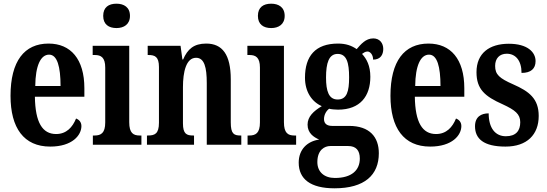

<svg xmlns="http://www.w3.org/2000/svg" viewBox="-20 -784 2963 1040"><path d="M252 10C372 10 421 -52 421 -101C421 -123 408 -136 392 -142C373 -95 340 -58 284 -58C210 -58 171 -120 169 -260H437V-306C437 -464 363 -548 243 -548C112 -548 37 -453 37 -265C37 -91 109 10 252 10ZM308 -318H171C172 -428 200 -488 246 -488C290 -488 308 -423 308 -318Z M611 -632C651 -632 684 -652 684 -698C684 -745 651 -764 611 -764C569 -764 539 -745 539 -698C539 -652 569 -632 611 -632ZM483 0H746V-50H737C702 -50 680 -63 680 -122V-536H482V-486H494C527 -486 550 -473 550 -418V-121C550 -63 527 -50 492 -50H483Z M776 0H1031V-50H1027C991 -50 971 -58 971 -116V-312C971 -394 988 -471 1042 -471C1087 -471 1100 -419 1100 -334V0H1287V-50H1283C1247 -50 1230 -59 1230 -121V-354C1230 -489 1184 -548 1097 -548C1030 -548 996 -518 972 -462H968L958 -536H780V-486H784C819 -486 841 -477 841 -421V-119C841 -59 818 -50 781 -50H776Z M1449 -632C1489 -632 1522 -652 1522 -698C1522 -745 1489 -764 1449 -764C1407 -764 1377 -745 1377 -698C1377 -652 1407 -632 1449 -632ZM1321 0H1584V-50H1575C1540 -50 1518 -63 1518 -122V-536H1320V-486H1332C1365 -486 1388 -473 1388 -418V-121C1388 -63 1365 -50 1330 -50H1321Z M1792 236C1955 236 2032 164 2032 46C2032 -42 1982 -102 1871 -102H1779C1754 -102 1735 -112 1735 -139C1735 -165 1750 -186 1763 -195C1773 -192 1798 -190 1811 -190C1931 -190 1986 -263 1986 -368C1986 -428 1966 -465 1941 -492C1950 -498 1958 -505 1971 -505C1984 -505 2001 -489 2001 -461C2042 -461 2056 -489 2056 -519C2056 -550 2037 -576 2002 -576C1960 -576 1934 -543 1912 -518C1884 -537 1854 -548 1811 -548C1688 -548 1632 -480 1632 -363C1632 -286 1670 -232 1723 -209C1678 -182 1646 -152 1646 -109C1646 -63 1679 -41 1709 -28C1645 -19 1598 25 1598 97C1598 186 1662 236 1792 236ZM1809 -245C1761 -245 1746 -290 1746 -364C1746 -442 1761 -492 1809 -492C1858 -492 1871 -444 1871 -365C1871 -289 1859 -245 1809 -245ZM1794 180C1736 180 1699 147 1699 94C1699 27 1739 7 1769 7H1866C1908 7 1929 30 1929 75C1929 137 1886 180 1794 180Z M2310 10C2430 10 2479 -52 2479 -101C2479 -123 2466 -136 2450 -142C2431 -95 2398 -58 2342 -58C2268 -58 2229 -120 2227 -260H2495V-306C2495 -464 2421 -548 2301 -548C2170 -548 2095 -453 2095 -265C2095 -91 2167 10 2310 10ZM2366 -318H2229C2230 -428 2258 -488 2304 -488C2348 -488 2366 -423 2366 -318Z M2718 10C2835 10 2898 -55 2898 -156C2898 -250 2846 -289 2760 -327C2685 -360 2662 -380 2662 -427C2662 -468 2686 -493 2725 -493C2772 -493 2805 -457 2805 -389C2856 -389 2881 -412 2881 -453C2881 -501 2838 -547 2736 -547C2631 -547 2561 -496 2561 -393C2561 -301 2606 -262 2703 -219C2770 -188 2798 -166 2798 -122C2798 -76 2775 -46 2720 -46C2663 -46 2627 -90 2627 -170C2587 -170 2553 -152 2553 -100C2553 -33 2599 10 2718 10Z"/></svg>

Font: Noto Serif Lao ExtraCondensed
Style: Bold
Weight: 700
Width: 2
Designer: Monotype Design Team
Foundry: Monotype Imaging Inc.
Version: Version 2.003